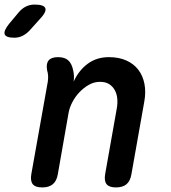

<svg xmlns="http://www.w3.org/2000/svg" viewBox="-128 -810 748 840"><path d="M126 -560Q155 -560 170.5 -546Q186 -532 192 -503Q195 -491 195.5 -478Q196 -465 194 -453Q218 -504 257 -532Q296 -560 348 -560Q392 -560 424.5 -545.5Q457 -531 477 -505Q497 -479 504 -443Q511 -407 503 -364L447 -48Q442 -18 425.5 -4Q409 10 379 10Q350 10 338.5 -4Q327 -18 332 -48L383 -336Q387 -358 385 -379Q383 -400 374 -416Q365 -432 349.5 -442Q334 -452 309 -452Q284 -452 261 -439Q238 -426 219.5 -406.5Q201 -387 188.5 -363Q176 -339 172 -316L125 -48Q120 -18 103 -4Q86 10 57 10Q27 10 15.5 -4Q4 -18 9 -48L81 -452Q83 -465 82.5 -477.5Q82 -490 78 -503Q73 -532 85 -546Q97 -560 126 -560ZM-88 -706 -47 -755Q-32 -773 -14.5 -781.5Q3 -790 23 -790Q65 -790 70.5 -773.5Q76 -757 44 -724L-1 -674Q-15 -660 -31 -652.5Q-47 -645 -65 -645Q-102 -645 -107.5 -660Q-113 -675 -88 -706Z"/></svg>

Font: Maple Mono NL SemiBold
Style: Italic
Weight: 600
Italic angle: -10°
Monospace: yes
Designer: subframe7536
Version: Version 7.000